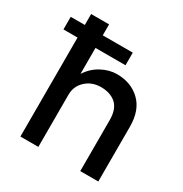

<svg xmlns="http://www.w3.org/2000/svg" viewBox="-164 -825 906 950"><g transform="rotate(30 289.5 -350.0)"><path d="M426.5 -291Q426.5 -354 394.5 -382.8Q362.5 -411.5 308.5 -411.5Q257 -411.5 222 -379.2Q187 -347 187 -297.5V0H84.5V-565.5H4V-637.5H84.5V-700H187V-637.5H358.5V-565.5H187V-417Q214.5 -460 257.5 -483.2Q300.5 -506.5 345 -506.5Q425.5 -506.5 477.5 -456.8Q529.5 -407 529.5 -313V0H426.5Z"/></g></svg>

Font: Overused Grotesk Medium
Style: Regular
Weight: 525
Version: Version 0.004